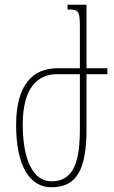

<svg xmlns="http://www.w3.org/2000/svg" viewBox="-20 -780 479 810"><path d="M317 -492H221C121 -492 48 -425 48 -253C48 -77 107 10 197 10C307 10 345 -70 345 -237V-467H433V-492H345V-760H265V-740C312 -740 317 -735 317 -665ZM221 -467H317V-239C317 -103 294 -15 197 -15C120 -15 76 -105 76 -255C76 -409 138 -467 221 -467Z"/></svg>

Font: Noto Serif Armenian ExtraCondensed Thin
Style: Regular
Weight: 100
Width: 2
Designer: Monotype Design Team
Foundry: Monotype Imaging Inc.
Version: Version 2.008